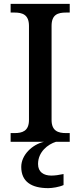

<svg xmlns="http://www.w3.org/2000/svg" viewBox="-20 -734 416 994"><path d="M35 0H208C147 14 90 68 90 130C90 206 142 240 230 240C251 240 288 234 309 224V167C285 172 264 175 246 175C206 175 177 157 177 115C177 52 228 13 270 0H341V-45H322C281 -45 247 -56 247 -113V-600C247 -659 280 -669 322 -669H341V-714H35V-669H55C95 -669 130 -659 130 -600V-113C130 -55 95 -45 55 -45H35Z"/></svg>

Font: Noto Serif Myanmar Medium
Style: Regular
Weight: 500
Designer: Ben Mitchell and the Monotype Design Team
Foundry: Monotype Imaging Inc.
Version: Version 2.106